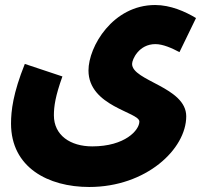

<svg xmlns="http://www.w3.org/2000/svg" viewBox="-20 -516 832 766"><path d="M24 -23C24 152 172 230 336 230C563 230 723 79 723 -52C723 -169 507 -193 507 -261C507 -279 534 -340 600 -340C630 -340 666 -324 696 -308L762 -444C719 -470 660 -496 599 -496C430 -496 333 -330 333 -235C333 -91 536 -69 536 -31C536 3 479 68 348 68C261 68 195 24 195 -56C195 -92 201 -133 229 -211L79 -261C32 -144 24 -74 24 -23Z"/></svg>

Font: Noto Sans Arabic ExtCond Blk
Style: Regular
Weight: 900
Width: 2
Designer: Monotype Design Team, Nadine Chahine, Nizar Qandah and Khaled Hosny
Foundry: Monotype Imaging Inc.
Version: Version 2.012